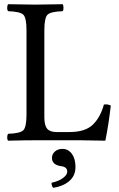

<svg xmlns="http://www.w3.org/2000/svg" viewBox="-20 -667 568 913"><path d="M276.9 41Q304.7 41 321.8 64.5Q338.9 87.9 338.9 127Q338.9 168.9 309.3 194.1Q279.8 219.2 232.9 226.1Q225.1 218.3 225.1 202.1Q260.3 194.3 280 179.2Q299.8 164.1 299.8 148.9Q299.8 126 269 123Q227.1 116.2 227.1 84Q227.1 65.9 241 53.5Q254.9 41 276.9 41ZM148.9 0Q97.2 0 19 2Q14.2 -2 14.2 -13.9Q14.2 -25.9 19 -30.8Q75.2 -32.7 90.6 -47.4Q106 -62 106 -122.1V-522.9Q106 -583 90.6 -597.4Q75.2 -611.8 19 -613.8Q14.2 -617.7 14.2 -629.9Q14.2 -642.1 19 -647Q110.8 -645 147.9 -645Q188 -645 277.8 -647Q281.7 -642.1 282 -630.1Q282.2 -618.2 277.8 -613.8Q221.7 -611.8 206.3 -597.4Q190.9 -583 190.9 -522.9V-108.9Q190.9 -70.8 204.3 -54.9Q217.8 -39.1 248 -39.1H311Q384.3 -39.1 420.7 -73.5Q457 -107.9 474.1 -169.9Q491.2 -172.9 506.8 -165Q497.1 -78.1 481 2Q388.7 0 361.8 0Z"/></svg>

Font: Linux Libertine
Style: Regular
Weight: 400
Designer: Philipp H. Poll
Foundry: Philipp H. Poll
Version: Version 5.3.0 ; ttfautohint (v0.9)